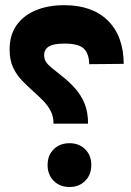

<svg xmlns="http://www.w3.org/2000/svg" viewBox="-20 -724 514 752"><path d="M189.6 -239.7Q189.6 -268 178.4 -289.4Q167.3 -310.9 149.4 -329.2Q131.6 -347.6 111.7 -365Q88.7 -385.6 66.9 -407.9Q45.1 -430.1 31.4 -459.4Q17.6 -488.7 17.6 -529.7Q17.6 -585.9 44.3 -624.4Q71 -662.9 119.4 -683.3Q167.7 -703.7 231.9 -703.7Q341.4 -703.7 402.6 -643.3Q463.7 -582.9 464.6 -473.9L329.3 -472.6Q328.9 -513.4 308.4 -533.4Q287.9 -553.3 233.6 -553.3Q188.9 -553.3 170.9 -541.6Q152.9 -529.9 152.9 -508.6Q152.9 -493.7 159.4 -482.9Q166 -472.1 180.2 -460.1Q194.4 -448.1 218.1 -429.7Q250.1 -405 273.9 -378.1Q297.7 -351.3 311.3 -318.4Q324.9 -285.4 324.9 -239.7ZM252.3 -163.1Q289.6 -163.1 313.6 -139.4Q337.6 -115.6 337.6 -77.9Q337.6 -39.6 313.6 -15.6Q289.6 8.4 252.3 8.4Q214.4 8.4 190.4 -15.6Q166.4 -39.6 166.4 -77.9Q166.4 -115.6 190.4 -139.4Q214.4 -163.1 252.3 -163.1Z"/></svg>

Font: Alexandria
Style: Regular
Weight: 400
Designer: Mohamed Gaber
Foundry: Kief Type Foundry
Version: Version 5.100